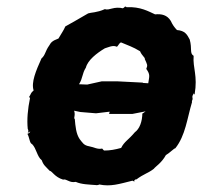

<svg xmlns="http://www.w3.org/2000/svg" viewBox="-20 -561 619 588"><path d="M83 -284C73 -276 75 -272 69 -264L72 -261C65 -227 62 -195 65 -166C65 -166 69 -161 65 -154C78 -163 72 -154 64 -151C70 -141 71 -121 78 -120C92 -106 93 -82 108 -70C113 -55 120 -51 132 -38C140 -37 147 -19 173 -11C185 -14 192 0 212 -4C230 4 252 4 277 6C269 6 280 7 284 4C319 11 343 3 387 -8C383 -13 385 -4 394 -6C385 -6 399 -15 397 -11C421 -29 433 -30 451 -44C456 -51 475 -62 488 -86C499 -92 513 -107 517 -107C548 -146 553 -198 568 -248C567 -250 569 -255 569 -255C572 -260 566 -264 572 -272L571 -275C571 -275 580 -269 576 -272C586 -330 570 -352 573 -390C560 -398 569 -411 561 -440C553 -455 547 -467 522 -469C514 -477 508 -486 503 -497C492 -515 475 -519 455 -517C435 -526 410 -541 368 -539C370 -532 371 -540 363 -541C355 -532 352 -537 359 -535C328 -543 316 -528 301 -533C277 -522 258 -523 250 -520C220 -502 199 -491 180 -480C174 -466 171 -464 159 -443C140 -436 136 -431 131 -422C118 -404 119 -392 107 -382C90 -344 75 -309 83 -284ZM434 -306 418 -307 417 -308 338 -312H292L247 -302L222 -303C234 -322 231 -335 243 -354C249 -377 276 -398 301 -413C309 -415 326 -424 337 -418C341 -417 345 -431 351 -431C374 -421 386 -418 409 -404C414 -391 427 -382 423 -381C431 -363 433 -362 428 -350C441 -332 437 -327 434 -306ZM207 -222 226 -218 274 -214 316 -219 314 -212H385L426 -220C415 -212 416 -212 416 -216C416 -188 407 -166 393 -156C373 -132 361 -128 351 -108C333 -103 317 -100 300 -100C298 -100 296 -102 293 -106C277 -103 270 -110 253 -113C236 -116 233 -124 224 -135C213 -151 211 -174 209 -197C204 -198 212 -207 207 -222Z"/></svg>

Font: Asimov Print
Style: DIt
Weight: 250
Width: 0
Designer: Google
Version: Version 2.000980: 2014